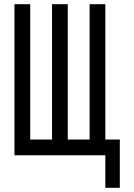

<svg xmlns="http://www.w3.org/2000/svg" viewBox="-20 -745 640 915"><path d="M482 -5H49V-725H124V-80H228V-725H303V-80H407V-725H482V-80H551V150H482Z"/></svg>

Font: JuliaMono
Style: Regular
Weight: 400
Monospace: yes
Designer: cormullion
Foundry: corm
Version: Version 0.055; ttfautohint (v1.8.4)